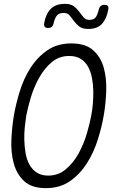

<svg xmlns="http://www.w3.org/2000/svg" viewBox="-20 -965 640 995"><path d="M230 -55Q283 -55 322.5 -89Q362 -123 388.5 -172Q415 -221 430.5 -274.5Q446 -328 453 -367Q458 -392 461 -425Q464 -458 463.5 -492Q463 -526 457 -559Q451 -592 437 -618Q423 -644 399 -659.5Q375 -675 339 -675Q285 -675 246 -641Q207 -607 180.5 -558Q154 -509 138.5 -456Q123 -403 116 -365Q112 -340 108.5 -307Q105 -274 106 -239.5Q107 -205 112.5 -172Q118 -139 132 -113Q146 -87 170 -71Q194 -55 230 -55ZM218 10Q144 10 105 -26.5Q66 -63 51 -119Q36 -175 39 -241Q42 -307 52 -367Q62 -425 82 -490.5Q102 -556 137 -611.5Q172 -667 224 -703.5Q276 -740 350 -740Q424 -740 463.5 -704Q503 -668 518 -613Q533 -558 530.5 -492.5Q528 -427 518 -369Q508 -309 487 -242Q466 -175 430.5 -119Q395 -63 343 -26.5Q291 10 218 10ZM258 -844Q255 -832 248.5 -826Q242 -820 229 -820Q217 -820 212 -826Q207 -832 209 -845Q217 -892 242.5 -918.5Q268 -945 317 -945Q347 -945 363.5 -932Q380 -919 391.5 -903Q403 -887 413.5 -874.5Q424 -862 443 -862Q469 -862 478.5 -879Q488 -896 492 -916Q495 -928 502 -934Q509 -940 521 -940Q534 -940 539 -934Q544 -928 541 -915Q533 -869 509 -842Q485 -815 437 -815Q407 -815 390.5 -828Q374 -841 362.5 -857Q351 -873 340.5 -885.5Q330 -898 310 -898Q283 -898 272.5 -881.5Q262 -865 258 -844Z"/></svg>

Font: Maple Mono NL ExtraLight
Style: Italic
Weight: 275
Italic angle: -10°
Monospace: yes
Designer: subframe7536
Version: Version 7.000